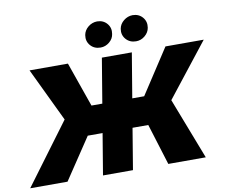

<svg xmlns="http://www.w3.org/2000/svg" viewBox="-124 -1079 1425 1202"><g transform="rotate(-10 588.5 -478.0)"><path d="M-27.3 0 259.8 -386.7 96.7 -727.5H340.8L440.4 -443.4H509.3L556.6 -727.5H747.1L699.7 -443.4H775.4L960.9 -727.5H1204.1L938.5 -389.6L1088.9 0H850.6L769.5 -261.7H669.4L626 0H435.5L479 -261.7H384.8L210 0ZM560.5 -791Q520 -791 496.1 -818.6Q472.2 -846.2 478.5 -884.8Q483.9 -914.6 509 -935.1Q534.2 -955.6 566.4 -956.1Q605.5 -955.6 628.9 -928Q652.3 -900.4 645.5 -862.3Q641.6 -832.5 616.5 -811.8Q591.3 -791 560.5 -791ZM786.1 -791Q746.1 -791 721.9 -818.6Q697.8 -846.2 704.1 -884.8Q709.5 -914.6 734.9 -935.1Q760.3 -955.6 792 -956.1Q831.5 -955.6 855 -928Q878.4 -900.4 872.1 -862.3Q867.2 -832.5 842.3 -811.8Q817.4 -791 786.1 -791Z"/></g></svg>

Font: Inter Tight Black
Style: Italic
Weight: 900
Italic angle: -9.39999°
Designer: Rasmus Andersson
Foundry: rsms
Version: Version 3.004; ttfautohint (v1.8.4.7-5d5b)